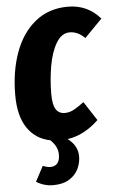

<svg xmlns="http://www.w3.org/2000/svg" viewBox="-63 -759 664 1067"><g transform="rotate(-5 268.5 -225.5)"><path d="M466 -74Q386 3 292 17Q347 58 347 118Q347 152 332 185.5Q317 219 281.5 242Q246 265 190 265Q140 265 96 238L141 153Q165 163 183 163Q209 163 222.5 146.5Q236 130 236 99Q236 52 195 15Q114 -1 68.5 -68Q23 -135 23 -252Q23 -382 60.5 -487Q98 -592 173.5 -654Q249 -716 357 -716Q466 -716 537 -634L439 -534Q400 -573 355 -573Q309 -573 279 -522Q249 -471 236 -394.5Q223 -318 223 -240Q223 -181 239.5 -155Q256 -129 290 -129Q315 -129 338.5 -141.5Q362 -154 397 -180Z"/></g></svg>

Font: Fira Sans Extra Condensed Black
Style: Italic
Weight: 900
Width: 3
Italic angle: -8°
Designer: Carrois Corporate & Edenspiekermann AG
Foundry: Carrois Corporate GbR & Edenspiekermann AG
Version: Version 4.203